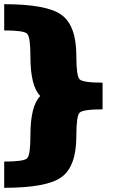

<svg xmlns="http://www.w3.org/2000/svg" viewBox="-20 -895 634 915"><path d="M468.8 -501.1V-373.9Q375 -373.9 359.4 -358Q343.8 -342.1 343.8 -246.7Q343.8 -103.5 274.4 -51.8Q205.1 0 0 0V-125Q93.8 -125 109.4 -140.6Q125 -156.2 125 -250Q125 -390.6 171.9 -437.5Q125 -484.4 125 -625Q125 -718.8 109.4 -734.4Q93.8 -750 0 -750V-875Q205.1 -875 274.4 -823.2Q343.8 -771.5 343.8 -628.3Q343.8 -532.9 359.4 -517Q375 -501.1 468.8 -501.1Z"/></svg>

Font: CraftyPE
Style: Regular
Weight: 400
Designer: Erek Butcher
Foundry: Haunted Coop
Version: Version 0.018;April 4, 2024;FontCreator 15.0.0.2962 64-bit